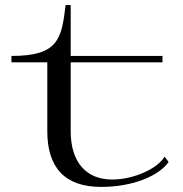

<svg xmlns="http://www.w3.org/2000/svg" viewBox="-20 -720 718 755"><path d="M25 -475H166V-204C166 -64 232 15 378 15C504 15 605 -29 643 -83L627 -104C601 -58 507 -14 421 -14C321 -14 258 -80 258 -204V-475H619V-500H258V-700H238C222 -567 210 -500 25 -500Z"/></svg>

Font: Sprat Extended
Style: Regular
Weight: 400
Width: 9
Designer: Ethan Nakache
Foundry: Collletttivo
Version: Version 2.000;Glyphs 3.2 (3217)